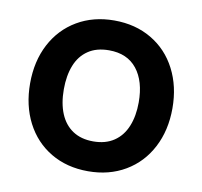

<svg xmlns="http://www.w3.org/2000/svg" viewBox="-68 -627 754 715"><g transform="rotate(10 309.0 -270.0)"><path d="M308.7 15Q228.5 15 167.6 -21.2Q106.7 -57.4 73.3 -122.2Q40 -186.9 40 -270.2Q40 -353.9 73.8 -418.6Q107.7 -483.2 168.8 -519.1Q230 -555 308.7 -555Q388.9 -555 450 -518.8Q511.2 -482.7 544.7 -417.8Q578.2 -353 578.2 -270.2Q578.2 -186.7 544.4 -122Q510.7 -57.2 449.5 -21.1Q388.3 15 308.7 15ZM308.7 -97.8Q355.2 -97.8 387.1 -119.3Q419 -140.8 434.8 -179.8Q450.7 -218.8 450.7 -270.2Q450.7 -350.2 414.2 -396.2Q377.7 -442.2 308.7 -442.2Q261.2 -442.2 229.8 -420.8Q198.2 -399.5 182.9 -360.9Q167.5 -322.2 167.5 -270.2Q167.5 -217 183.6 -178.2Q199.8 -139.5 231.2 -118.7Q262.8 -97.8 308.7 -97.8Z"/></g></svg>

Font: Hauora
Style: Regular
Weight: 400
Designer: Wayne Shih
Foundry: WCYS
Version: Version 1.001